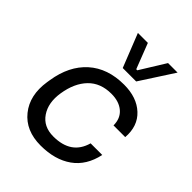

<svg xmlns="http://www.w3.org/2000/svg" viewBox="-232 -931 1071 1071"><g transform="rotate(45 303.0 -396.0)"><path d="M404.8 -611.8H298.8L220.2 -810.1H298.8L356.9 -660.2H365.2L458 -810.1H533.2ZM280.8 18.1Q162.6 18.1 100.1 -59.6Q37.6 -137.2 56.2 -257.8L59.1 -275.9Q79.6 -407.2 160.2 -479.5Q240.7 -551.8 370.1 -551.8Q470.7 -551.8 529.5 -497.1Q588.4 -442.4 581.1 -349.1H488.8Q488.8 -404.3 452.6 -435.1Q416.5 -465.8 356 -465.8Q270.5 -465.8 219.5 -413.1Q168.5 -360.4 153.8 -267.1Q140.1 -181.6 178.5 -124.8Q216.8 -67.9 294.9 -67.9Q436 -67.9 469.2 -188H561Q539.1 -85.4 466.1 -33.7Q393.1 18.1 280.8 18.1Z"/></g></svg>

Font: Sora Italic
Style: Regular
Weight: 400
Designer: Jonathan Barnbrook, Julián Moncada
Foundry: Barnbrook Fonts
Version: Version 2.000